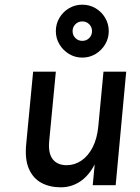

<svg xmlns="http://www.w3.org/2000/svg" viewBox="-20 -791 599 820"><path d="M239.5 9Q192.5 9 157 -10Q121.5 -29 103.5 -69.8Q85.5 -110.5 92 -176.5L121.5 -485H218.5L190 -187Q185.5 -136.5 205.2 -111Q225 -85.5 265 -85.5Q298.5 -85.5 327.5 -105Q356.5 -124.5 375.8 -162Q395 -199.5 400 -253L422 -485H519L474 0H376L384.5 -89Q359 -40 321.8 -15.5Q284.5 9 239.5 9ZM331.5 -545Q300.5 -545 274.8 -560.5Q249 -576 233.8 -601.8Q218.5 -627.5 218.5 -658Q218.5 -689 233.8 -714.8Q249 -740.5 274.8 -755.8Q300.5 -771 331.5 -771Q362.5 -771 388.2 -755.8Q414 -740.5 429.2 -714.8Q444.5 -689 444.5 -658Q444.5 -627.5 429.2 -601.8Q414 -576 388.2 -560.5Q362.5 -545 331.5 -545ZM331.5 -616.5Q349 -616.5 361 -628.5Q373 -640.5 373 -658Q373 -675.5 361 -687.5Q349 -699.5 331.5 -699.5Q314 -699.5 302 -687.5Q290 -675.5 290 -658Q290 -640.5 302 -628.5Q314 -616.5 331.5 -616.5Z"/></svg>

Font: Karla SemiBold
Style: Italic
Weight: 600
Italic angle: -8°
Designer: Jonathan Pinhorn
Version: Version 2.004;gftools[0.9.33]